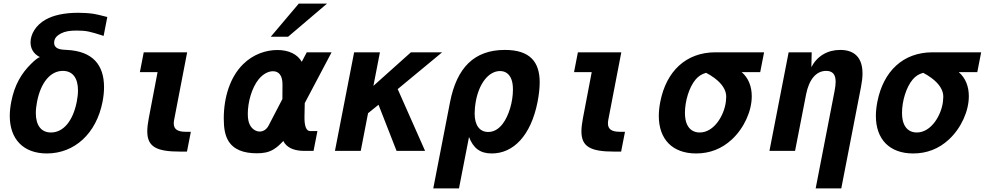

<svg xmlns="http://www.w3.org/2000/svg" viewBox="-20 -837 5462 1065"><path d="M239.7 14.2C392.6 14.2 514.2 -95.2 548.8 -272.5C554.2 -300.8 557.1 -326.7 557.1 -353.5C557.1 -478.5 492.7 -553.2 351.1 -560.1C318.8 -561.5 280.3 -563.5 280.3 -600.6C280.3 -618.2 289.1 -633.3 305.2 -643.6L316.9 -650.9C341.3 -663.6 367.2 -667.5 406.7 -667.5C460.9 -667.5 484.4 -660.2 543 -641.6C548.3 -639.6 544.4 -641.6 554.7 -637.7L575.2 -742.7C537.6 -752.4 514.2 -757.8 504.4 -759.3C502.9 -759.8 501 -759.8 499.5 -760.3C472.7 -764.2 442.4 -766.1 413.6 -766.1C336.9 -766.1 275.9 -752.4 233.4 -728.5C177.2 -696.8 149.4 -646 149.4 -602.1C149.4 -567.9 166 -537.1 202.1 -520C193.4 -520 170.9 -501.5 151.9 -482.4C98.6 -429.7 60.5 -365.7 42.5 -272.9C37.1 -245.1 34.2 -219.2 34.2 -193.8C34.2 -64.9 109.9 14.2 239.7 14.2ZM262.7 -102.1C208.5 -102.1 178.7 -141.6 178.7 -210C178.7 -229.5 181.2 -250 185.5 -272.9C206.5 -380.4 260.3 -443.8 328.6 -443.8C382.8 -443.8 412.6 -404.3 412.6 -335.9C412.6 -316.4 410.2 -295.9 405.8 -272.9C384.8 -165.5 331.1 -102.1 262.7 -102.1Z M979 3.9H1017.1L1038.6 -106H1010.3C964.8 -106 943.8 -120.1 943.8 -152.8C943.8 -159.7 944.8 -166.5 946.3 -174.3L1018.1 -546.9H777.3L755.9 -437H854L805.2 -181.2C799.8 -152.8 796.9 -128.9 796.9 -108.4C796.9 -22.5 848.1 3.9 979 3.9Z M1481.9 -633.3H1578.1L1793.9 -816.9H1637.2ZM1669.4 0H1719.2L1740.7 -109.9H1700.7C1678.7 -109.9 1668 -136.7 1668.9 -190.4L1670.4 -265.1L1819.3 -546.9H1681.6L1653.8 -494.1C1629.9 -536.6 1581.1 -559.6 1518.6 -559.6C1458 -559.6 1386.2 -538.1 1328.1 -480.5C1257.8 -411.1 1221.2 -300.3 1221.2 -179.2C1221.2 -127 1228 -89.4 1244.1 -60.1C1273.9 -6.3 1332 13.2 1404.8 13.2C1439.5 13.2 1469.2 8.8 1498 -8.8C1518.6 -21.5 1528.8 -31.7 1551.8 -55.2C1552.7 -51.8 1555.7 -47.4 1560.1 -41C1581.1 -13.7 1617.7 0 1669.4 0ZM1469.2 -139.2C1458 -118.2 1439.5 -107.4 1420.4 -107.4C1399.9 -107.4 1377.4 -120.6 1365.2 -146C1358.9 -159.2 1354.5 -176.8 1354.5 -205.6C1354.5 -268.6 1375.5 -348.6 1414.6 -397C1439 -427.2 1468.8 -441.9 1494.1 -441.9C1525.9 -441.9 1547.4 -419.4 1546.9 -367.2L1546.4 -287.6Z M1837.9 0H1981L2021.5 -209L2079.6 -255.9L2179.7 0H2337.9L2186 -342.8L2432.6 -546.9H2259.3L2051.3 -360.8L2087.4 -546.9H1944.3Z M2383.3 208H2525.9L2581.5 -77.1C2605.5 -15.6 2642.1 14.2 2708 14.2C2828.1 14.2 2925.3 -85.4 2961.9 -272.5C2969.7 -313 2973.6 -349.6 2973.6 -380.4C2973.6 -494.1 2919.4 -560.1 2780.3 -560.1C2609.4 -560.1 2513.2 -460.4 2476.1 -269.5ZM2688 -105C2639.2 -105 2612.8 -144 2612.8 -207C2612.8 -224.1 2614.7 -249 2619.1 -273.9C2637.7 -377 2692.4 -442.9 2753.4 -442.9C2782.7 -442.9 2804.7 -427.7 2816.4 -397.9C2822.3 -382.8 2825.2 -364.3 2825.2 -339.8C2825.2 -273.4 2803.2 -195.8 2768.1 -149.9C2745.6 -120.6 2718.8 -105 2688 -105Z M3387.2 3.9H3425.3L3446.8 -106H3418.5C3373 -106 3352.1 -120.1 3352.1 -152.8C3352.1 -159.7 3353 -166.5 3354.5 -174.3L3426.3 -546.9H3185.5L3164.1 -437H3262.2L3213.4 -181.2C3208 -152.8 3205.1 -128.9 3205.1 -108.4C3205.1 -22.5 3256.3 3.9 3387.2 3.9Z M3841.3 14.2C3917 14.2 3983.9 -11.7 4039.6 -63.5C4107.4 -126.5 4149.9 -220.7 4149.9 -303.2C4149.9 -356.4 4132.3 -404.3 4093.8 -437H4196.8L4218.3 -546.9H3948.7C3784.7 -546.9 3675.8 -441.4 3642.6 -272.9C3637.2 -245.1 3634.3 -219.2 3634.3 -193.8C3634.3 -64.5 3710 14.2 3841.3 14.2ZM3861.3 -102.1C3829.1 -102.1 3804.2 -117.2 3790.5 -147.5C3782.7 -164.6 3779.3 -187 3779.3 -211.4C3779.3 -275.4 3802.2 -353.5 3838.9 -396.5C3853 -413.1 3870.6 -425.8 3896.5 -433.1C3909.7 -426.8 3927.7 -415.5 3942.9 -404.3C3984.9 -373 4008.3 -337.9 4008.3 -300.8C4008.3 -293.5 4007.3 -280.8 4006.3 -272.9C3997.6 -199.7 3942.4 -102.1 3861.3 -102.1Z M4504.4 208H4646.5L4755.9 -355C4761.2 -382.3 4764.2 -407.2 4764.2 -429.7C4764.2 -516.1 4720.7 -560.1 4640.6 -560.1C4569.8 -560.1 4512.7 -525.9 4480.5 -464.8L4482.4 -546.9H4354.5L4248 0H4390.1L4451.2 -313C4466.8 -394 4505.9 -443.8 4562.5 -443.8C4597.7 -443.8 4615.2 -424.8 4615.2 -383.8C4615.2 -370.1 4613.3 -353 4609.4 -333Z M5045.4 14.2C5121.1 14.2 5188 -11.7 5243.7 -63.5C5311.5 -126.5 5354 -220.7 5354 -303.2C5354 -356.4 5336.4 -404.3 5297.9 -437H5400.9L5422.4 -546.9H5152.8C4988.8 -546.9 4879.9 -441.4 4846.7 -272.9C4841.3 -245.1 4838.4 -219.2 4838.4 -193.8C4838.4 -64.5 4914.1 14.2 5045.4 14.2ZM5065.4 -102.1C5033.2 -102.1 5008.3 -117.2 4994.6 -147.5C4986.8 -164.6 4983.4 -187 4983.4 -211.4C4983.4 -275.4 5006.3 -353.5 5043 -396.5C5057.1 -413.1 5074.7 -425.8 5100.6 -433.1C5113.8 -426.8 5131.8 -415.5 5147 -404.3C5189 -373 5212.4 -337.9 5212.4 -300.8C5212.4 -293.5 5211.4 -280.8 5210.4 -272.9C5201.7 -199.7 5146.5 -102.1 5065.4 -102.1Z"/></svg>

Font: Hack
Style: Bold Oblique
Weight: 700
Italic angle: -12°
Monospace: yes
Designer: Christopher Simpkins
Foundry: Christopher Simpkins
Version: Version 2.010